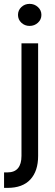

<svg xmlns="http://www.w3.org/2000/svg" viewBox="-41 -749 278 969"><path d="M151.4 -530.3V38.1Q151.4 114.3 112.3 156.7Q73.2 199.2 -2.9 199.2H-20.5V121.1H-3.9Q32.2 121.1 49.8 99.9Q67.4 78.6 67.4 38.1V-530.3ZM49.8 -673.8Q49.8 -697.3 66.9 -713.4Q84 -729.5 108.4 -729.5Q132.8 -729.5 150.4 -713.4Q168 -697.3 168 -673.8Q168 -650.4 150.4 -634.3Q132.8 -618.2 108.4 -618.2Q84 -618.2 66.9 -634.3Q49.8 -650.4 49.8 -673.8Z"/></svg>

Font: Pretendard GOV
Style: Regular
Weight: 400
Designer: Base glyphs from Inter by Rasmus Andersson; Hangeul glyphs from Noto Sans CJK(Source Han Sans) by Jang Soo-young and Kan
Foundry: Kil Hyung-jin
Version: Version 1.309